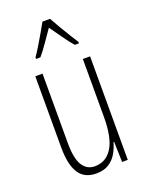

<svg xmlns="http://www.w3.org/2000/svg" viewBox="-145 -838 709 922"><g transform="rotate(-20 209.0 -377.0)"><path d="M348 -529V0H319L316 -104H313Q305 -75 290 -49Q275 -23 249.5 -6.5Q224 10 185 10Q124 10 96 -34Q68 -78 68 -165V-529H105V-174Q105 -96 127 -60.5Q149 -25 190 -25Q247 -25 279 -75.5Q311 -126 311 -233V-529ZM229 -764Q242 -740 260 -709.5Q278 -679 294.5 -652.5Q311 -626 319 -614V-606H298Q277 -630 253.5 -663.5Q230 -697 209 -726Q190 -699 166 -664Q142 -629 122 -606H100V-614Q112 -631 128.5 -658Q145 -685 161.5 -713.5Q178 -742 190 -764Z"/></g></svg>

Font: Noto Sans Arabic UI XCn XLt
Style: Regular
Weight: 200
Width: 2
Designer: Monotype Design Team, Nadine Chahine and Nizar Qandah
Foundry: Monotype Imaging Inc.
Version: Version 2.010; ttfautohint (v1.8.4.7-5d5b)